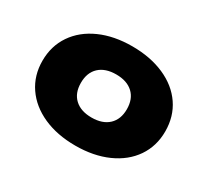

<svg xmlns="http://www.w3.org/2000/svg" viewBox="-101 -917 850 785"><g transform="rotate(30 324.0 -524.5)"><path d="M34.1 -524.1Q34.1 -593.4 70.3 -646.7Q106.6 -700 172.1 -729.3Q237.7 -758.6 323.8 -758.6Q409.3 -758.6 475.2 -729.6Q541.1 -700.6 577.4 -647.5Q613.6 -594.4 613.6 -524.1Q613.6 -454.8 577.4 -401.8Q541.1 -348.8 475.2 -319.4Q409.3 -290.1 323.8 -290.1Q237.7 -290.1 172.1 -319.4Q106.6 -348.8 70.3 -401.8Q34.1 -454.8 34.1 -524.1ZM432.3 -524.1Q432.3 -572.5 403.7 -599.3Q375 -626.1 323.8 -626.1Q272.7 -626.1 244 -599.3Q215.4 -572.5 215.4 -524.1Q215.4 -476.2 244 -449.5Q272.7 -422.7 323.8 -422.7Q375 -422.7 403.7 -449.6Q432.3 -476.6 432.3 -524.1Z"/></g></svg>

Font: Unbounded Variable
Style: Regular
Weight: 400
Designer: Luke Prowse, Jean-Baptiste Morizot, Fátima Lázaro, Florian Runge
Foundry: NaN
Version: Version 1.600;FEAKit 1.0